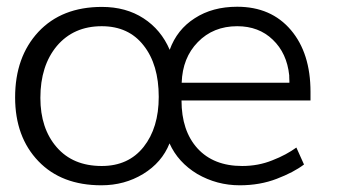

<svg xmlns="http://www.w3.org/2000/svg" viewBox="-20 -534 998 564"><path d="M513.7 -291H830.1Q830.1 -293 830.1 -296.1Q830.1 -299.3 829.8 -302.7Q829.6 -306.2 829.6 -308.8Q829.6 -311.5 829.6 -312.5Q822.8 -377.9 781.2 -417.5Q740.2 -457 676.8 -457Q606.4 -457 561 -410.2Q516.1 -364.3 513.7 -291ZM278.8 -46.4Q357.4 -46.4 401.9 -102.5Q446.3 -158.7 446.3 -249.5Q446.3 -344.2 401.9 -400.4Q357.9 -457 278.8 -457Q196.3 -457 147 -398.9Q98.6 -340.8 98.6 -246.6Q98.6 -156.7 146.5 -101.6Q194.3 -46.4 278.8 -46.4ZM513.2 -238.8Q513.2 -149.9 560.1 -98.1Q607.4 -46.4 691.4 -46.4Q738.8 -46.4 779.8 -63Q801.3 -71.3 818.8 -80.8Q836.4 -90.3 850.6 -100.6L873 -50.8Q842.8 -27.8 793 -8.8Q743.7 10.3 684.1 10.3Q617.2 10.3 559.6 -22.9Q502.9 -57.1 478 -112.8Q455.6 -56.6 400.4 -22.9Q345.7 10.3 277.8 10.3Q160.6 10.3 92.8 -60.5Q24.4 -131.8 24.4 -248Q24.4 -366.7 92.8 -440.4Q161.6 -513.7 279.3 -513.7Q350.1 -513.7 401.6 -480.2Q453.1 -446.8 478.5 -387.7Q500 -447.3 552.2 -480.5Q604 -514.2 676.8 -514.2Q776.4 -514.2 834.5 -445.8Q892.1 -377.9 892.1 -264.2V-238.8Z"/></svg>

Font: Ride Light
Style: Regular
Weight: 300
Version: Version 3.000